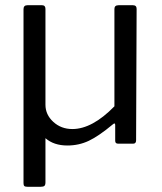

<svg xmlns="http://www.w3.org/2000/svg" viewBox="-20 -550 619 735"><path d="M257 -56Q333 -56 418 -143V-516Q418 -530 434 -530H489Q503 -530 503 -516L501 -13Q501 0 490 0H432Q421 0 421 -11V-71Q421 -82 412 -74Q358 -29 320 -11Q282 7 238 7Q186 7 154 -21V148Q154 158 150 161.5Q146 165 136 165H85Q76 165 73 162Q70 159 70 151V-515Q70 -530 85 -530H141Q154 -530 154 -516V-149Q154 -111 184 -83.5Q214 -56 257 -56Z"/></svg>

Font: Libre Franklin
Style: Regular
Weight: 400
Designer: Pablo Impallari, Rodrigo Fuenzalida
Foundry: Impallari Type
Version: Version 1.001; ttfautohint (v1.4.1)